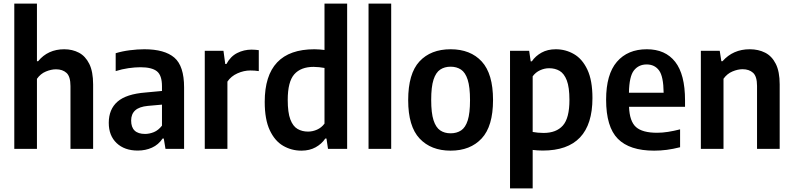

<svg xmlns="http://www.w3.org/2000/svg" viewBox="-20 -828 4412 1068"><path d="M59.5 0V-808H185.5V-487.5H192Q246.5 -554 337.5 -554Q382.5 -554 418.8 -535Q455 -516 476.5 -473Q498 -430 498 -358V0H372V-349Q372 -402.5 350 -422.5Q328 -442.5 291.5 -442.5Q265 -442.5 235.2 -430.2Q205.5 -418 185.5 -389.5V0Z M746.5 9.5Q672.5 9.5 628.8 -32Q585 -73.5 585 -144.5Q585 -220 633.5 -262.5Q682 -305 790 -313.5L881 -322V-348.5Q881 -409 852.8 -431.5Q824.5 -454 761 -454Q731 -454 694.5 -448.8Q658 -443.5 623.5 -432.5V-532Q659 -543 702 -548.5Q745 -554 783 -554Q895.5 -554 949.8 -507.5Q1004 -461 1004 -341.5V0H900.5L891 -57.5H884.5Q861.5 -23 825.5 -6.8Q789.5 9.5 746.5 9.5ZM709.5 -157.5Q709.5 -83 787 -83Q811 -83 835.8 -93Q860.5 -103 881 -129V-246L802.5 -239Q754.5 -234.5 732 -214Q709.5 -193.5 709.5 -157.5Z M1119 0V-545.5H1223L1233 -472H1239.5Q1262 -514 1299.2 -533Q1336.5 -552 1380 -552Q1391 -552 1401 -551Q1411 -550 1419.5 -549V-432.5Q1408 -434.5 1396 -435.2Q1384 -436 1372.5 -436Q1336.5 -436 1300.8 -420Q1265 -404 1245 -374V0Z M1656.5 10Q1601.5 10 1555 -17Q1508.5 -44 1480.5 -103.8Q1452.5 -163.5 1452.5 -261.5Q1452.5 -554 1729 -554Q1743 -554 1757.5 -552.8Q1772 -551.5 1785 -550V-808H1911V0H1804.5L1796 -57.5H1789.5Q1769.5 -27.5 1735.8 -8.8Q1702 10 1656.5 10ZM1693.5 -96Q1719 -96 1743.8 -107Q1768.5 -118 1785 -140.5V-450Q1772.5 -452.5 1755.8 -454.2Q1739 -456 1724.5 -456Q1653.5 -456 1617 -414.8Q1580.5 -373.5 1580.5 -272.5Q1580.5 -202 1595 -163.8Q1609.5 -125.5 1635 -110.8Q1660.5 -96 1693.5 -96Z M2030 0V-808H2156V0Z M2486.5 10Q2377.5 10 2314 -57.5Q2250.5 -125 2250.5 -271Q2250.5 -418.5 2313.2 -486.2Q2376 -554 2486.5 -554Q2597 -554 2659.8 -485.8Q2722.5 -417.5 2722.5 -272Q2722.5 -125.5 2659.2 -57.8Q2596 10 2486.5 10ZM2486.5 -86.5Q2520.5 -86.5 2544.8 -102.5Q2569 -118.5 2581.8 -158.5Q2594.5 -198.5 2594.5 -270.5Q2594.5 -344 2581.5 -384.5Q2568.5 -425 2544.2 -441Q2520 -457 2486.5 -457Q2453 -457 2428.8 -441Q2404.5 -425 2391.5 -385Q2378.5 -345 2378.5 -272.5Q2378.5 -199.5 2391.5 -159.2Q2404.5 -119 2428.5 -102.8Q2452.5 -86.5 2486.5 -86.5Z M2817 220V-545.5H2923.5L2932 -487H2938.5Q2958.5 -516.5 2992.2 -535.2Q3026 -554 3071.5 -554Q3126 -554 3172.5 -527.2Q3219 -500.5 3247.2 -440.8Q3275.5 -381 3275.5 -282.5Q3275.5 9.5 2999 9.5Q2984.5 9.5 2970.2 8.5Q2956 7.5 2943 6V220ZM3003.5 -88.5Q3074.5 -88.5 3111 -129.8Q3147.5 -171 3147.5 -272Q3147.5 -342.5 3132.8 -380.8Q3118 -419 3092.8 -433.8Q3067.5 -448.5 3034.5 -448.5Q3009 -448.5 2984.2 -437.2Q2959.5 -426 2943 -403.5V-94Q2955.5 -91.5 2972.2 -90Q2989 -88.5 3003.5 -88.5Z M3618.5 10Q3482 10 3416.8 -56Q3351.5 -122 3351.5 -273.5Q3351.5 -414.5 3411.5 -484.2Q3471.5 -554 3578 -554Q3681 -554 3735.8 -484Q3790.5 -414 3790.5 -270V-234H3479Q3482 -153 3517.8 -121.2Q3553.5 -89.5 3635 -89.5Q3664.5 -89.5 3696.2 -94.5Q3728 -99.5 3763 -108.5V-9Q3723.5 1 3688.8 5.5Q3654 10 3618.5 10ZM3577 -469.5Q3532.5 -469.5 3506.2 -436.2Q3480 -403 3478.5 -312H3671.5Q3670.5 -403 3646 -436.2Q3621.5 -469.5 3577 -469.5Z M3878.5 0V-545.5H3983.5L3992.5 -487.5H3999Q4057.5 -554 4150.5 -554Q4198.5 -554 4236 -535Q4273.5 -516 4295.2 -473Q4317 -430 4317 -358.5V0H4191V-350Q4191 -403 4169 -423Q4147 -443 4110.5 -443Q4084 -443 4054.2 -430.5Q4024.5 -418 4004.5 -390V0Z"/></svg>

Font: Encode Sans SmCnd SmBold
Style: Regular
Weight: 600
Width: 4
Designer: Multiple Designers
Foundry: Impallari Type
Version: Version 3.002; ttfautohint (v1.8.3) -l 8 -r 50 -G 200 -x 14 